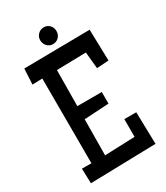

<svg xmlns="http://www.w3.org/2000/svg" viewBox="-205 -916 874 1009"><g transform="rotate(-30 232.5 -411.0)"><path d="M440.9 -506.8 368.7 -502 358.9 -602.5 181.2 -598.6 179.2 -380.9H327.6V-310.5L178.2 -301.8L176.3 -84L358.9 -90.8V-198.2H431.2L436 -3.9L38.6 5.9L35.6 -84H93.3L92.3 -598.6L31.7 -596.7L36.6 -691.4L436 -696.3ZM281.7 -777.3Q281.7 -755.9 267.6 -741.2Q253.4 -726.6 231.9 -726.6Q221.7 -726.6 212.6 -730.7Q203.6 -734.9 197 -741.9Q190.4 -749 186.8 -758.3Q183.1 -767.6 183.1 -777.3Q183.1 -798.8 197.8 -813.5Q212.4 -828.1 233.9 -828.1Q244.6 -828.1 253.4 -824Q262.2 -819.8 268.6 -813Q274.9 -806.2 278.3 -796.9Q281.7 -787.6 281.7 -777.3Z"/></g></svg>

Font: Maiden Orange
Style: Regular
Weight: 400
Designer: Astigmatic (AOETI)
Foundry: Astigmatic (AOETI)
Version: Version 1.000